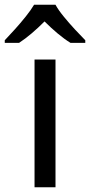

<svg xmlns="http://www.w3.org/2000/svg" viewBox="-60 -786 378 806"><path d="M173 0H85V-536H173ZM173 -766Q185 -744 207.5 -716.5Q230 -689 254.5 -662.5Q279 -636 298 -617V-606H236Q210 -622 182 -645.5Q154 -669 127 -696Q100 -669 73 -646Q46 -623 20 -606H-40V-617Q-21 -637 2.5 -663Q26 -689 48 -716.5Q70 -744 83 -766Z"/></svg>

Font: Noto Sans Carian
Style: Regular
Weight: 400
Designer: Monotype Design Team
Foundry: Monotype Imaging Inc.
Version: Version 2.002; ttfautohint (v1.8.4.7-5d5b)